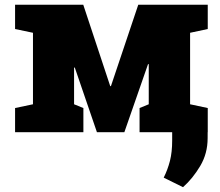

<svg xmlns="http://www.w3.org/2000/svg" viewBox="-20 -548 914 796"><path d="M42.5 0V-100.1L116.7 -115.7V-412.1L42.5 -427.7V-528.3H116.7H325.2L437 -190.9H439.9L553.2 -528.3H768.1H841.3V-427.7L768.1 -412.1V-115.7L841.3 -100.1V0H558.6V-100.1L596.7 -115.7V-282.2H593.8L495.6 0H381.8L290 -268.1L287.1 -267.6V-115.7L325.7 -100.1V0ZM738.8 228 658.7 188.5Q675.3 155.3 684.6 118.9Q693.8 82.5 693.8 35.2V-91.3H841.3L840.8 24.9Q840.8 88.4 810.1 140.1Q779.3 191.9 738.8 228Z"/></svg>

Font: Roboto Slab LO Black
Style: Regular
Weight: 900
Designer: Google
Version: Version 2.000